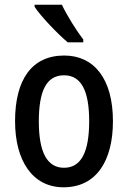

<svg xmlns="http://www.w3.org/2000/svg" viewBox="-20 -786 544 816"><path d="M243 -766H127V-757C153 -717 227 -640 268 -606H334V-618C306 -654 264 -721 243 -766ZM460 -271C460 -452 379 -550 253 -550C114 -550 44 -446 44 -271C44 -102 119 10 250 10C390 10 460 -103 460 -271ZM145 -270C145 -399 177 -466 252 -466C326 -466 359 -399 359 -271C359 -142 326 -73 252 -73C178 -73 145 -143 145 -270Z"/></svg>

Font: Noto Sans Khmer UI Condensed Medium
Style: Regular
Weight: 500
Width: 3
Designer: Danh Hong and the Monotype Design Team
Foundry: Monotype Imaging Inc.
Version: Version 2.002